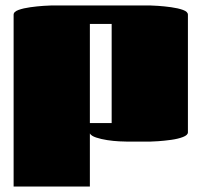

<svg xmlns="http://www.w3.org/2000/svg" viewBox="-20 -520 740 705"><path d="M310 165H30V-466Q30 -477 48 -483.5Q66 -490 91.5 -493.5Q117 -497 139.5 -498.5Q162 -500 170 -500H530Q538 -500 560.5 -498.5Q583 -497 608.5 -493.5Q634 -490 652 -483.5Q670 -477 670 -466V-34Q670 -24 652 -17Q634 -10 608.5 -6.5Q583 -3 560.5 -1.5Q538 0 530 0H449Q439 0 418 -1Q397 -2 374 -5.5Q351 -9 333 -15Q315 -21 310 -30ZM310 -68H390V-432H310Z"/></svg>

Font: Gajraj One
Style: Regular
Weight: 400
Designer: Saurabh Sharma
Foundry: Saurabh Sharma
Version: Version 1.000